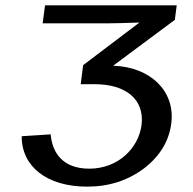

<svg xmlns="http://www.w3.org/2000/svg" viewBox="-20 -505 721 716"><path d="M402 -260 632 -431 639 -485H148L139 -418H384C404 -418 442 -419 500 -421L290 -262L281 -191H333C450 -191 519 -134 508 -40C497 48 420 124 313 124C216 124 175 67 169 -4L61 3C60 115 154 191 305 191C387 191 457 168 517 123C577 77 611 20 619 -47C633 -165 542 -255 402 -260Z"/></svg>

Font: Gamestation Extended
Style: Italic
Weight: 400
Width: 7
Designer: Jonas Hecksher
Foundry: Jonas Hecksher, Playtypeª, e-types AS
Version: Version 1.003